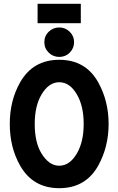

<svg xmlns="http://www.w3.org/2000/svg" viewBox="-20 -985 626 1015"><path d="M178.7 -862.3V-964.8H407.2V-862.3ZM293 9.8Q153.8 9.8 85.9 -110.4Q31.7 -206.1 31.7 -329.6Q31.7 -453.1 85.9 -548.8Q153.8 -668.9 293 -668.9Q433.6 -668.9 500 -548.3Q554.2 -450.2 554.2 -329.6Q554.2 -209.5 500 -110.8Q433.6 9.8 293 9.8ZM293 -550.3Q237.8 -550.3 199.2 -484.9Q163.6 -424.3 163.6 -329.6Q163.6 -232.9 198.7 -174.8Q238.8 -108.9 293 -108.9Q348.6 -108.9 386.7 -174.3Q422.4 -235.8 422.4 -329.6Q422.4 -423.8 386.7 -485.4Q349.1 -550.3 293 -550.3ZM293 -684.1Q261.2 -684.1 238.3 -706.1Q214.4 -728.5 214.4 -761.7Q214.4 -795.4 238.3 -817.9Q261.2 -839.8 293 -839.8Q325.7 -839.8 348.6 -817.1Q371.6 -794.4 371.6 -761.7Q371.6 -729.5 348.1 -706.1Q326.2 -684.1 293 -684.1Z"/></svg>

Font: Consola Mono
Style: Bold
Weight: 700
Monospace: yes
Designer: Wojciech Kalinowski "wmk69" (wmk69@o2.pl)
Foundry: Wojciech Kalinowski "wmk69" (wmk69@o2.pl)
Version: Version 2.1.0